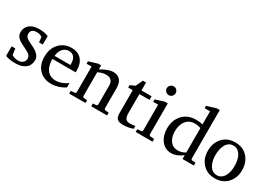

<svg xmlns="http://www.w3.org/2000/svg" viewBox="3 -1523 3228 2318"><g transform="rotate(30 1617.0 -364.0)"><path d="M371 -145Q371 -72 320.5 -31.5Q270 9 180 9Q96 9 41 -13V-147H92L104 -61Q142 -36 193 -36Q234 -36 258.5 -58.5Q283 -81 283 -112Q283 -150 251 -174Q234 -187 161 -222Q102 -250 77 -276Q48 -306 48 -349Q48 -416 95.5 -455Q143 -494 228 -494Q305 -494 356 -471V-353H304L296 -424Q267 -447 220 -447Q139 -447 139 -380Q139 -347 162 -327Q185 -307 250 -277Q371 -222 371 -145Z M868 -50Q775 8 678 8Q580 8 517 -51Q446 -117 446 -236Q446 -352 512 -422.5Q578 -493 681 -493Q771 -493 821 -436Q868 -381 868 -289Q868 -270 867 -261H543Q543 -173 578 -119Q621 -53 710 -53Q781 -53 868 -111ZM768 -306V-328Q768 -380 743.5 -412.5Q719 -445 671 -445Q621 -445 586.5 -407Q552 -369 548 -306Z M1456 0H1235V-39L1277 -42Q1298 -44 1298 -64V-323Q1298 -421 1202 -421Q1150 -421 1092 -392V-64Q1092 -44 1113 -42L1155 -39V0H929V-39L978 -42Q999 -43 999 -64V-417H929V-450L1051 -488H1092V-432Q1199 -493 1257 -493Q1391 -493 1391 -340V-64Q1391 -43 1412 -42L1456 -39Z M1815 -21Q1746 3 1679 3Q1621 3 1596.5 -19.5Q1572 -42 1572 -100V-419H1508V-452L1576 -484L1621 -580H1665V-469H1806V-419H1665V-153Q1665 -96 1684 -74.5Q1703 -53 1745 -53Q1781 -53 1815 -61Z M2039 -646Q2039 -620 2021 -602Q2003 -584 1978 -584Q1953 -584 1934.5 -602.5Q1916 -621 1916 -646Q1916 -671 1934 -689Q1952 -707 1978 -707Q2004 -707 2021.5 -689.5Q2039 -672 2039 -646ZM2090 0H1855V-39L1904 -42Q1925 -43 1925 -64V-421H1856V-455L1978 -493H2018V-64Q2018 -43 2039 -42L2090 -39Z M2666 0H2508V-53Q2428 8 2353 8Q2259 8 2207 -68Q2161 -133 2161 -228Q2161 -338 2224 -412Q2294 -493 2416 -493Q2464 -493 2508 -482V-665H2432V-698L2561 -737H2602V-64Q2602 -43 2623 -42L2666 -39ZM2508 -91V-431Q2466 -446 2423 -446Q2349 -446 2304.5 -391Q2260 -336 2260 -245Q2260 -162 2298.5 -111Q2337 -60 2405 -60Q2458 -60 2508 -91Z M3199 -241Q3199 -133 3133.5 -62.5Q3068 8 2960 8Q2852 8 2787 -63Q2723 -131 2723 -241Q2723 -351 2788 -422Q2853 -493 2962 -493Q3071 -493 3135 -421.5Q3199 -350 3199 -241ZM3095 -242Q3095 -329 3062 -386Q3025 -448 2961 -448Q2895 -448 2860 -386Q2828 -330 2828 -242Q2828 -155 2861 -99Q2897 -37 2961 -37Q3026 -37 3063 -99Q3095 -154 3095 -242Z"/></g></svg>

Font: Apparatus SIL
Style: Regular
Weight: 400
Version: Version 1.0